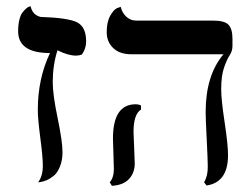

<svg xmlns="http://www.w3.org/2000/svg" viewBox="-20 -582 806 615"><path d="M117.2 -50.8Q117.2 -79.6 109.1 -140.4Q101.1 -201.2 101.1 -230Q101.1 -330.1 140.1 -412.1Q38.1 -412.1 38.1 -481.9Q38.1 -502.9 42 -518.6Q45.9 -534.2 52 -542Q58.1 -549.8 64 -554.9Q69.8 -560.1 74.2 -561L78.1 -562Q84 -534.2 109.9 -527.8Q199.7 -524.9 227.8 -510Q255.9 -495.1 255.9 -449.2Q255.9 -426.3 242.2 -407.2Q234.4 -404.3 224.1 -403.8Q198.2 -403.8 164.1 -420.9Q148.9 -373 148.9 -318.8Q148.9 -278.8 164.6 -203.9Q180.2 -128.9 180.2 -94.2Q180.2 -68.4 172.1 -48.6Q164.1 -28.8 152.6 -19.3Q141.1 -9.8 129.6 -4.9Q118.2 0 109.9 1L102.1 2Q117.2 -18.6 117.2 -50.8Z M407.7 -159.2Q407.7 -150.4 409.7 -109.1Q411.6 -67.9 411.6 -58.1Q411.6 -28.3 393.1 -8.5Q374.5 11.2 338.4 13.2L331.5 2Q344.7 -13.2 344.7 -41Q344.7 -49.8 343.3 -88.9Q341.8 -127.9 341.8 -138.2Q341.8 -248 414.6 -248Q424.3 -248 431.6 -244.1V-231Q407.7 -216.3 407.7 -159.2ZM688.5 -295.9Q688.5 -262.7 699.5 -190.4Q710.4 -118.2 710.4 -85Q710.4 2 641.6 12.2L633.8 2Q646 -19 645.5 -48.8Q645.5 -69.8 642.1 -136Q638.7 -202.1 638.7 -223.1Q638.7 -340.3 695.8 -408.2H400.4Q363.3 -408.2 342.5 -428.2Q321.8 -448.2 321.8 -479Q321.8 -512.2 333.3 -532Q344.7 -551.8 355.5 -556.2L366.7 -560.1Q370.6 -542 384 -529.1Q397.5 -516.1 415.5 -516.1H661.6Q699.7 -516.1 712.2 -502.4Q724.6 -488.8 724.6 -458V-434.1Q724.6 -418.9 715.6 -405Q706.5 -391.1 697.5 -365Q688.5 -338.9 688.5 -295.9Z"/></svg>

Font: Linux Biolinum
Style: Bold
Weight: 700
Designer: Philipp H. Poll
Foundry: Philipp H. Poll
Version: Version 1.3.2 ; ttfautohint (v0.9)